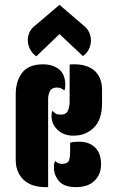

<svg xmlns="http://www.w3.org/2000/svg" viewBox="-20 -774 482 794"><path d="M179 0H169Q146 0 124 -5.5Q102 -11 84.5 -24.5Q67 -38 56 -60Q45 -82 45 -114V-383Q45 -438 71.5 -473Q98 -508 158 -508Q198 -508 224 -487.5Q250 -467 250 -422Q250 -407 246 -400Q232 -412 216 -412Q194 -412 186.5 -397Q179 -382 179 -365ZM268 -507Q273 -508 278 -508H288Q342 -508 372 -480.5Q402 -453 402 -402V-347Q402 -279 368 -246Q334 -213 285 -213H278Q240 -215 216.5 -238.5Q193 -262 193 -295Q193 -300 193.5 -304Q194 -308 197 -316Q205 -308 211 -304Q217 -300 231 -300Q254 -300 261 -316.5Q268 -333 268 -355ZM332 -663Q344 -652 350 -637Q356 -622 356 -607Q356 -589 348 -571.5Q340 -554 323 -542L226 -633L130 -541Q113 -553 104 -571Q95 -589 95 -608Q95 -624 101 -638.5Q107 -653 119 -663L226 -754ZM398 -97Q398 -69 388.5 -50.5Q379 -32 364 -20.5Q349 -9 331 -4.5Q313 0 296 0Q245 0 224 -25Q203 -50 203 -81Q203 -86 203.5 -93Q204 -100 208 -108Q221 -96 238 -96Q262 -98 266 -112Q270 -126 270 -147V-184Q285 -188 306 -188Q332 -188 349.5 -180Q367 -172 378 -159Q389 -146 393.5 -129.5Q398 -113 398 -97Z"/></svg>

Font: Kenia
Style: Regular
Weight: 400
Designer: Julia Petretta
Foundry: Julia Petretta
Version: Version 1.001